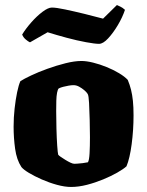

<svg xmlns="http://www.w3.org/2000/svg" viewBox="-20 -742 584 762"><path d="M262 0Q237 0 206 -8.5Q175 -17 145.5 -30Q116 -43 94.5 -56Q73 -69 65 -79Q46 -108 40 -151.5Q34 -195 34 -239Q34 -276 38 -311.5Q42 -347 48 -376Q54 -405 61 -420Q75 -429 103.5 -442.5Q132 -456 168 -469Q204 -482 240 -491Q276 -500 303 -500Q323 -500 349.5 -493.5Q376 -487 403 -476Q430 -465 452.5 -451.5Q475 -438 487 -425Q495 -406 500 -386Q505 -366 507.5 -341.5Q510 -317 510 -284Q510 -226 502.5 -169.5Q495 -113 482 -82Q470 -71 445.5 -57Q421 -43 389.5 -30Q358 -17 325 -8.5Q292 0 262 0ZM275 -92Q277 -92 286.5 -92.5Q296 -93 308 -94.5Q320 -96 329 -98Q334 -106 335.5 -134Q337 -162 337 -198Q337 -228 336 -265.5Q335 -303 333.5 -333Q332 -363 328 -369Q324 -376 314.5 -384Q305 -392 294 -398Q283 -404 272 -404Q263 -404 252 -402Q241 -400 231 -397.5Q221 -395 213 -391Q209 -387 206.5 -374Q204 -361 203.5 -342.5Q203 -324 203 -301Q203 -270 204 -232Q205 -194 207 -164.5Q209 -135 211 -128Q213 -125 221 -119.5Q229 -114 239.5 -107.5Q250 -101 259.5 -96.5Q269 -92 275 -92ZM373 -568Q357 -568 321.5 -574.5Q286 -581 245 -592Q204 -603 169 -614L99 -574Q92 -577 82 -585.5Q72 -594 68 -605Q82 -628 104 -653Q126 -678 148.5 -695Q171 -712 186 -712Q203 -712 238.5 -704.5Q274 -697 315 -687Q356 -677 389 -668L444 -722Q450 -719 458 -715.5Q466 -712 476 -703Q466 -673 447.5 -642Q429 -611 409 -589.5Q389 -568 373 -568Z"/></svg>

Font: Texturina 12pt Black
Style: Regular
Weight: 900
Designer: Guillermo Torres Carreño
Foundry: Omnibus-Type
Version: Version 1.002